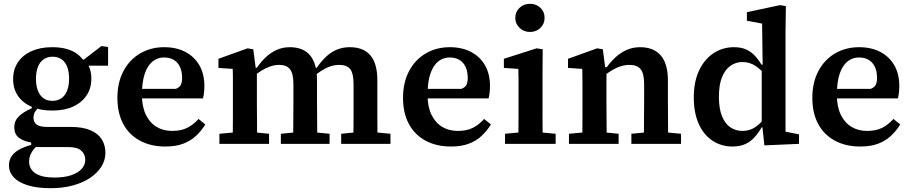

<svg xmlns="http://www.w3.org/2000/svg" viewBox="-20 -756 4788 1009"><path d="M247 233Q174 233 125 217.5Q76 202 51.5 175Q27 148 27 113Q27 84 43 62Q59 40 91.5 24.5Q124 9 174 -2L182 5Q167 16 156 30Q145 44 139 59.5Q133 75 133 94Q133 118 147 137Q161 156 190 166.5Q219 177 266 177Q319 177 355 164.5Q391 152 409.5 131Q428 110 428 84Q428 54 407 35.5Q386 17 340 17H211Q192 17 175.5 16.5Q159 16 144 14V-7Q103 -14 79 -32.5Q55 -51 55 -87Q55 -121 79 -144.5Q103 -168 147 -187V-213L197 -205Q176 -186 166 -171.5Q156 -157 156 -137Q156 -114 172.5 -101.5Q189 -89 227 -89H352Q415 -89 455.5 -71.5Q496 -54 515 -23.5Q534 7 534 47Q534 86 512.5 120Q491 154 452.5 179.5Q414 205 361.5 219Q309 233 247 233ZM255 -175Q192 -175 146 -195Q100 -215 74.5 -252Q49 -289 49 -341Q49 -391 74.5 -429Q100 -467 146 -487.5Q192 -508 254 -508Q298 -508 331 -498.5Q364 -489 387 -471.5Q410 -454 422 -432L433 -431Q446 -414 453 -392Q460 -370 460 -343Q460 -292 435 -254.5Q410 -217 364.5 -196Q319 -175 255 -175ZM255 -226Q283 -226 303 -240Q323 -254 333 -280.5Q343 -307 343 -343Q343 -379 333 -405Q323 -431 303.5 -444.5Q284 -458 256 -458Q229 -458 209 -444Q189 -430 179 -404Q169 -378 169 -342Q169 -306 179 -280Q189 -254 208 -240Q227 -226 255 -226ZM395 -411V-443H421L513 -514L548 -509V-411Z M849 14Q772 14 715 -17Q658 -48 627.5 -105Q597 -162 597 -242Q597 -322 628.5 -382Q660 -442 716 -475Q772 -508 843 -508Q907 -508 954.5 -483Q1002 -458 1028 -412.5Q1054 -367 1054 -305Q1054 -285 1052 -268.5Q1050 -252 1047 -239H674V-289H904Q924 -297 930.5 -310.5Q937 -324 937 -346Q937 -381 925.5 -405Q914 -429 893 -441.5Q872 -454 842 -454Q809 -454 783 -434Q757 -414 741.5 -371Q726 -328 726 -257Q726 -195 746.5 -153Q767 -111 802.5 -89.5Q838 -68 884 -68Q933 -68 965.5 -85Q998 -102 1023 -131L1059 -102Q1038 -68 1009.5 -41.5Q981 -15 942 -0.5Q903 14 849 14Z M1133 0V-53L1241 -63H1293L1394 -53V0ZM1203 0Q1203 -30 1203.5 -67Q1204 -104 1204 -143Q1204 -182 1204 -215V-269Q1204 -294 1204 -314.5Q1204 -335 1204 -354.5Q1204 -374 1203 -394L1128 -399V-447L1281 -502L1311 -497L1325 -389L1330 -388V-215Q1330 -182 1330.5 -143Q1331 -104 1331 -67Q1331 -30 1332 0ZM1456 0V-53L1557 -63H1610L1712 -53V0ZM1520 0Q1521 -30 1521 -67Q1521 -104 1521.5 -142.5Q1522 -181 1522 -215V-313Q1522 -368 1504.5 -391.5Q1487 -415 1447 -415Q1424 -415 1400.5 -407Q1377 -399 1353.5 -384.5Q1330 -370 1307 -350L1302 -400H1330Q1351 -431 1376.5 -455Q1402 -479 1433.5 -493.5Q1465 -508 1503 -508Q1574 -508 1610 -464.5Q1646 -421 1646 -334V-215Q1646 -181 1646.5 -142.5Q1647 -104 1647 -67Q1647 -30 1648 0ZM1773 0V-53L1873 -63H1927L2032 -53V0ZM1837 0Q1837 -30 1837.5 -67Q1838 -104 1838 -142.5Q1838 -181 1838 -215V-313Q1838 -370 1820.5 -392.5Q1803 -415 1763 -415Q1740 -415 1717 -407.5Q1694 -400 1671 -385.5Q1648 -371 1623 -350L1616 -400H1645Q1667 -433 1693 -457.5Q1719 -482 1750 -495Q1781 -508 1818 -508Q1890 -508 1926.5 -465Q1963 -422 1963 -335V-215Q1963 -181 1963 -142.5Q1963 -104 1963.5 -67Q1964 -30 1964 0Z M2350 14Q2273 14 2216 -17Q2159 -48 2128.5 -105Q2098 -162 2098 -242Q2098 -322 2129.5 -382Q2161 -442 2217 -475Q2273 -508 2344 -508Q2408 -508 2455.5 -483Q2503 -458 2529 -412.5Q2555 -367 2555 -305Q2555 -285 2553 -268.5Q2551 -252 2548 -239H2175V-289H2405Q2425 -297 2431.5 -310.5Q2438 -324 2438 -346Q2438 -381 2426.5 -405Q2415 -429 2394 -441.5Q2373 -454 2343 -454Q2310 -454 2284 -434Q2258 -414 2242.5 -371Q2227 -328 2227 -257Q2227 -195 2247.5 -153Q2268 -111 2303.5 -89.5Q2339 -68 2385 -68Q2434 -68 2466.5 -85Q2499 -102 2524 -131L2560 -102Q2539 -68 2510.5 -41.5Q2482 -15 2443 -0.5Q2404 14 2350 14Z M2634 0V-53L2741 -63H2794L2900 -53V0ZM2704 0Q2704 -30 2704.5 -67Q2705 -104 2705 -143Q2705 -182 2705 -215V-267Q2705 -303 2705 -333Q2705 -363 2704 -394L2628 -399V-447L2800 -502L2832 -497L2831 -366V-215Q2831 -182 2831 -143Q2831 -104 2831.5 -67Q2832 -30 2832 0ZM2765 -588Q2733 -588 2710.5 -609.5Q2688 -631 2688 -662Q2688 -694 2710.5 -715Q2733 -736 2765 -736Q2798 -736 2820 -715Q2842 -694 2842 -662Q2842 -631 2820 -609.5Q2798 -588 2765 -588Z M2970 0V-53L3078 -63H3130L3231 -53V0ZM3040 0Q3040 -30 3040.5 -67Q3041 -104 3041 -143Q3041 -182 3041 -215V-269Q3041 -294 3041 -314.5Q3041 -335 3040.5 -354.5Q3040 -374 3040 -394L2965 -399V-447L3118 -502L3148 -497L3162 -389L3167 -388V-215Q3167 -182 3167.5 -143Q3168 -104 3168 -67Q3168 -30 3169 0ZM3298 0V-53L3401 -63H3453L3559 -53V0ZM3363 0Q3364 -30 3364 -67Q3364 -104 3364.5 -142.5Q3365 -181 3365 -215V-315Q3365 -370 3346.5 -392.5Q3328 -415 3288 -415Q3265 -415 3241.5 -407.5Q3218 -400 3194 -385.5Q3170 -371 3145 -350L3141 -403H3169Q3191 -434 3217.5 -457.5Q3244 -481 3275.5 -494.5Q3307 -508 3344 -508Q3415 -508 3452.5 -464.5Q3490 -421 3490 -334V-215Q3490 -181 3490.5 -142.5Q3491 -104 3491 -67Q3491 -30 3492 0Z M3829 14Q3771 14 3724.5 -16.5Q3678 -47 3652 -105Q3626 -163 3626 -244Q3626 -327 3654 -386Q3682 -445 3730 -476.5Q3778 -508 3837 -508Q3874 -508 3900 -496.5Q3926 -485 3945.5 -464.5Q3965 -444 3982 -416H4021L4016 -348Q3981 -389 3950.5 -409.5Q3920 -430 3882 -430Q3847 -430 3819 -410.5Q3791 -391 3774.5 -351Q3758 -311 3758 -247Q3758 -186 3774 -146Q3790 -106 3818 -87Q3846 -68 3882 -68Q3922 -68 3953 -90.5Q3984 -113 4016 -155L4021 -87H3983Q3966 -58 3945.5 -35Q3925 -12 3897 1Q3869 14 3829 14ZM3997 8 3986 -95 3983 -97V-400L3988 -406L3985 -632L3905 -647V-692L4079 -729L4110 -724L4108 -592V-64L4179 -50V0Z M4501 14Q4424 14 4367 -17Q4310 -48 4279.5 -105Q4249 -162 4249 -242Q4249 -322 4280.5 -382Q4312 -442 4368 -475Q4424 -508 4495 -508Q4559 -508 4606.5 -483Q4654 -458 4680 -412.5Q4706 -367 4706 -305Q4706 -285 4704 -268.5Q4702 -252 4699 -239H4326V-289H4556Q4576 -297 4582.5 -310.5Q4589 -324 4589 -346Q4589 -381 4577.5 -405Q4566 -429 4545 -441.5Q4524 -454 4494 -454Q4461 -454 4435 -434Q4409 -414 4393.5 -371Q4378 -328 4378 -257Q4378 -195 4398.5 -153Q4419 -111 4454.5 -89.5Q4490 -68 4536 -68Q4585 -68 4617.5 -85Q4650 -102 4675 -131L4711 -102Q4690 -68 4661.5 -41.5Q4633 -15 4594 -0.5Q4555 14 4501 14Z"/></svg>

Font: Source Serif 4 SemiBold
Style: Regular
Weight: 600
Designer: Frank Grießhammer
Foundry: Adobe Systems Incorporated
Version: Version 4.004;hotconv 1.0.116;makeotfexe 2.5.65601